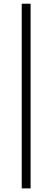

<svg xmlns="http://www.w3.org/2000/svg" viewBox="-20 -832 289 1057"><path d="M99.6 -811.5H148.4V205.1H99.6Z"/></svg>

Font: Reddit Sans Chocolate Light
Style: Regular
Weight: 300
Designer: Stephen Hutchings
Foundry: Reddit
Version: Version 1.013